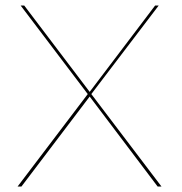

<svg xmlns="http://www.w3.org/2000/svg" viewBox="-20 -678 662 698"><path d="M299 -336 55 -658H68L306 -344L544 -658H557L312 -336L567 0H553L306 -327L58 0H44Z"/></svg>

Font: Ysabeau Infant Hairline
Style: Regular
Weight: 100
Designer: Christian Thalmann (Catharsis Fonts)
Version: Version 0.003